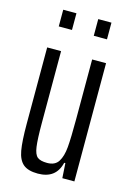

<svg xmlns="http://www.w3.org/2000/svg" viewBox="-108 -735 551 800"><g transform="rotate(15 168.0 -335.5)"><path d="M39 -181V-510H99V-201Q99 -130 103.5 -98Q108 -66 121 -55.5Q134 -45 163 -45Q197 -45 211.5 -68Q226 -91 229.5 -131Q233 -171 233 -253V-510H293V0H241L237 -64H232Q215 8 137 8Q95 8 74 -9.5Q53 -27 46 -66Q39 -105 39 -181ZM63 -607V-679H120V-607ZM214 -607V-679H271V-607Z"/></g></svg>

Font: Saira Ultra Condensed
Style: Regular
Weight: 400
Width: 1
Designer: Hector Gatti with collaboration of the Omnibus-Type team
Foundry: Omnibus-Type
Version: Version 1.001; ttfautohint (v1.8)